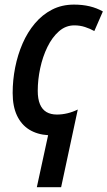

<svg xmlns="http://www.w3.org/2000/svg" viewBox="-20 -570 460 822"><path d="M137.7 231.4 186 8.8Q139.2 5.9 105.2 -15.1Q71.3 -36.1 52.7 -75.4Q34.2 -114.7 34.2 -171.9Q34.2 -226.6 44.9 -281Q55.7 -335.4 76.7 -383.8Q97.7 -432.1 129.4 -469.7Q161.1 -507.3 202.9 -528.8Q244.6 -550.3 296.9 -550.3Q333 -550.3 363.8 -543Q394.5 -535.6 420.4 -521L383.8 -437Q365.7 -447.3 344 -454.3Q322.3 -461.4 298.3 -461.4Q261.2 -461.4 232.2 -435.8Q203.1 -410.2 182.9 -368.7Q162.6 -327.1 152.1 -277.8Q141.6 -228.5 141.6 -181.2Q141.6 -146.5 151.1 -123.8Q160.6 -101.1 179 -90.3Q197.3 -79.6 223.6 -79.6Q246.1 -79.6 268.6 -85Q291 -90.3 313 -101.1L241.7 231.4Z"/></svg>

Font: Open Sans SemiCondensed SemiBold
Style: Italic
Weight: 600
Width: 4
Italic angle: -12°
Designer: Monotype Design Team
Foundry: Monotype Imaging Inc.
Version: Version 3.000